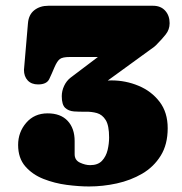

<svg xmlns="http://www.w3.org/2000/svg" viewBox="-20 -638 640 677"><path d="M571.3 -186Q571.3 -128.4 546.6 -88.9Q522 -49.3 481.4 -25.6Q440.9 -2 391.8 8.8Q342.8 19.5 293.9 19.5Q258.3 19.5 215.3 13.9Q172.4 8.3 133.3 -7.1Q94.2 -22.5 69.1 -51.5Q43.9 -80.6 43.9 -127Q43.9 -171.9 72.5 -205.1Q101.1 -238.3 147.9 -238.3Q193.8 -238.3 218.5 -211.9Q243.2 -185.5 243.2 -140.6V-94.2Q243.2 -73.2 262 -64.5Q280.8 -55.7 297.9 -55.7Q325.2 -55.7 339.6 -71Q354 -86.4 359.4 -108.9Q364.7 -131.3 364.7 -153.3Q364.7 -195.3 352.8 -214.6Q340.8 -233.9 321.8 -239.3Q302.7 -244.6 281.2 -244.1Q259.8 -243.7 240.7 -245.1Q221.7 -246.6 209.7 -257.8Q197.8 -269 197.8 -298.8Q197.8 -317.4 206.1 -335.2Q214.4 -353 229 -364.3L325.2 -437H225.6Q200.7 -437 191.2 -429.9Q181.6 -422.9 171.9 -400.4Q162.6 -377.9 153.6 -359.1Q144.5 -340.3 114.3 -340.3Q90.8 -340.3 77.6 -354.5Q64.5 -368.7 64.5 -391.6L78.6 -556.2Q81.1 -586.4 101.1 -602.1Q121.1 -617.7 150.4 -617.7H519.5Q546.9 -617.7 562.5 -600.3Q578.1 -583 578.1 -556.2Q578.1 -533.7 564.2 -516.4Q550.3 -499 535.6 -484.4Q532.7 -481.4 530 -478.5Q527.3 -475.6 523.9 -473.1L359.9 -354Q365.7 -354.5 372.6 -354.5Q423.3 -354.5 468.8 -335.4Q514.2 -316.4 542.7 -279.1Q571.3 -241.7 571.3 -186Z"/></svg>

Font: Caprasimo
Style: Regular
Weight: 400
Designer: The DocRepair Project, Phaedra Charles, Flavia Zimbardi
Foundry: Google
Version: Version 1.001